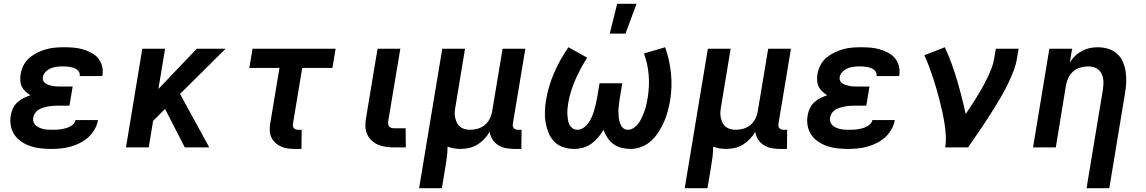

<svg xmlns="http://www.w3.org/2000/svg" viewBox="-20 -777 6040 1012"><path d="M250 8Q222 8 194.5 5Q167 2 141.5 -6.5Q116 -15 94 -29.5Q72 -44 57 -65.5Q42 -87 37 -114Q32 -141 37 -169Q40 -188 48.5 -206Q57 -224 71.5 -237.5Q86 -251 104 -260Q122 -269 140 -275Q127 -283 114.5 -294.5Q102 -306 95 -320.5Q88 -335 87 -352.5Q86 -370 89 -388Q93 -411 104.5 -433.5Q116 -456 135.5 -472.5Q155 -489 177.5 -500Q200 -511 223.5 -517.5Q247 -524 270.5 -526Q294 -528 317 -528Q343 -528 367.5 -526Q392 -524 415 -517.5Q438 -511 459.5 -500Q481 -489 496 -471.5Q511 -454 517.5 -430.5Q524 -407 520 -382L519 -376H400V-377Q402 -387 397.5 -396Q393 -405 385.5 -410.5Q378 -416 369 -419Q360 -422 349.5 -424Q339 -426 329 -426.5Q319 -427 309 -427Q294 -427 278.5 -425Q263 -423 248 -417Q233 -411 221 -399Q209 -387 206 -372Q204 -361 208 -352Q212 -343 220 -337.5Q228 -332 237.5 -329Q247 -326 256.5 -324Q266 -322 276.5 -321.5Q287 -321 297 -321H363L346 -220H280Q268 -220 255.5 -219Q243 -218 230.5 -215.5Q218 -213 206 -209Q194 -205 182.5 -198Q171 -191 164 -179.5Q157 -168 155 -156Q153 -144 157 -133Q161 -122 169.5 -115Q178 -108 188.5 -103.5Q199 -99 210.5 -96.5Q222 -94 234 -93.5Q246 -93 259 -93Q270 -93 281 -93.5Q292 -94 303.5 -96Q315 -98 326 -101Q337 -104 348 -109.5Q359 -115 367.5 -124Q376 -133 378 -144H497L496 -143Q492 -118 478.5 -94.5Q465 -71 445 -53Q425 -35 401 -23Q377 -11 351.5 -4Q326 3 300.5 5.5Q275 8 250 8Z M954 0 850 -203 787 -140 764 0H644L730 -520H850L815 -308L1017 -520H1169L929 -282L1083 0Z M1569 8H1534Q1514 8 1496 5.5Q1478 3 1461.5 -4.5Q1445 -12 1432 -23.5Q1419 -35 1411 -51.5Q1403 -68 1402 -86.5Q1401 -105 1404 -124L1453 -419H1294L1311 -520H1749L1732 -419H1573L1524 -124Q1523 -118 1524 -112Q1525 -106 1529 -101.5Q1533 -97 1538.5 -95Q1544 -93 1551 -93H1570Z M2119 0H2057Q2035 0 2014 -3Q1993 -6 1973.5 -14Q1954 -22 1939 -36Q1924 -50 1915.5 -69Q1907 -88 1906 -109.5Q1905 -131 1909 -153L1970 -520H2090L2026 -137Q2025 -129 2026 -122Q2027 -115 2031.5 -110Q2036 -105 2042.5 -103Q2049 -101 2057 -101H2118Z M2189 215 2311 -520H2431L2381 -217Q2378 -202 2377 -187Q2376 -172 2379 -158Q2382 -144 2387.5 -131.5Q2393 -119 2403.5 -110Q2414 -101 2428 -97Q2442 -93 2457 -93Q2477 -93 2497.5 -98.5Q2518 -104 2534.5 -117.5Q2551 -131 2561 -150.5Q2571 -170 2574 -190L2629 -520H2749L2683 -124Q2682 -118 2683 -112Q2684 -106 2688 -101.5Q2692 -97 2697.5 -95Q2703 -93 2709 -93H2729L2728 8H2692Q2669 8 2647 4Q2625 0 2606.5 -11.5Q2588 -23 2576 -41.5Q2564 -60 2561 -82Q2549 -62 2532.5 -44.5Q2516 -27 2495.5 -14.5Q2475 -2 2452.5 3Q2430 8 2408 8Q2390 8 2372.5 5Q2355 2 2339 -4Q2339 23 2335.5 51Q2332 79 2327 107L2309 215Z M3008 8Q2977 8 2949.5 -1Q2922 -10 2902.5 -29.5Q2883 -49 2872 -75.5Q2861 -102 2856 -130.5Q2851 -159 2852 -189Q2853 -219 2858 -249Q2870 -322 2900.5 -392.5Q2931 -463 2976 -528L3075 -473Q3039 -417 3012.5 -356.5Q2986 -296 2975 -234Q2973 -220 2971.5 -205.5Q2970 -191 2970.5 -176.5Q2971 -162 2973 -148Q2975 -134 2980.5 -122Q2986 -110 2997 -101.5Q3008 -93 3023 -93Q3040 -93 3055.5 -103.5Q3071 -114 3081.5 -129Q3092 -144 3099 -160Q3106 -176 3111 -193Q3116 -210 3120 -226.5Q3124 -243 3127 -260L3140 -338H3260L3247 -260Q3245 -248 3243.5 -235.5Q3242 -223 3240.5 -210.5Q3239 -198 3239.5 -186Q3240 -174 3241 -162Q3242 -150 3245 -138.5Q3248 -127 3253 -116.5Q3258 -106 3267.5 -99.5Q3277 -93 3290 -93Q3303 -93 3315 -99.5Q3327 -106 3336.5 -116.5Q3346 -127 3353 -138.5Q3360 -150 3365.5 -162.5Q3371 -175 3375.5 -187.5Q3380 -200 3383.5 -212.5Q3387 -225 3389.5 -238Q3392 -251 3394 -263Q3404 -324 3399 -383Q3394 -442 3374 -495L3486 -528Q3509 -463 3516.5 -391.5Q3524 -320 3512 -247Q3507 -219 3499.5 -190.5Q3492 -162 3480 -135Q3468 -108 3451.5 -82Q3435 -56 3412.5 -35Q3390 -14 3361.5 -3Q3333 8 3304 8Q3279 8 3255.5 2Q3232 -4 3213.5 -17.5Q3195 -31 3182 -50.5Q3169 -70 3161 -93Q3149 -72 3133 -53Q3117 -34 3097 -19.5Q3077 -5 3053.5 1.5Q3030 8 3008 8ZM3194 -600 3233 -757H3335L3277 -600Z M3589 215 3711 -520H3831L3781 -217Q3778 -202 3777 -187Q3776 -172 3779 -158Q3782 -144 3787.5 -131.5Q3793 -119 3803.5 -110Q3814 -101 3828 -97Q3842 -93 3857 -93Q3877 -93 3897.5 -98.5Q3918 -104 3934.5 -117.5Q3951 -131 3961 -150.5Q3971 -170 3974 -190L4029 -520H4149L4083 -124Q4082 -118 4083 -112Q4084 -106 4088 -101.5Q4092 -97 4097.5 -95Q4103 -93 4109 -93H4129L4128 8H4092Q4069 8 4047 4Q4025 0 4006.5 -11.5Q3988 -23 3976 -41.5Q3964 -60 3961 -82Q3949 -62 3932.5 -44.5Q3916 -27 3895.5 -14.5Q3875 -2 3852.5 3Q3830 8 3808 8Q3790 8 3772.5 5Q3755 2 3739 -4Q3739 23 3735.5 51Q3732 79 3727 107L3709 215Z M4450 8Q4422 8 4394.5 5Q4367 2 4341.5 -6.5Q4316 -15 4294 -29.5Q4272 -44 4257 -65.5Q4242 -87 4237 -114Q4232 -141 4237 -169Q4240 -188 4248.5 -206Q4257 -224 4271.5 -237.5Q4286 -251 4304 -260Q4322 -269 4340 -275Q4327 -283 4314.5 -294.5Q4302 -306 4295 -320.5Q4288 -335 4287 -352.5Q4286 -370 4289 -388Q4293 -411 4304.5 -433.5Q4316 -456 4335.5 -472.5Q4355 -489 4377.5 -500Q4400 -511 4423.5 -517.5Q4447 -524 4470.5 -526Q4494 -528 4517 -528Q4543 -528 4567.5 -526Q4592 -524 4615 -517.5Q4638 -511 4659.5 -500Q4681 -489 4696 -471.5Q4711 -454 4717.5 -430.5Q4724 -407 4720 -382L4719 -376H4600V-377Q4602 -387 4597.5 -396Q4593 -405 4585.5 -410.5Q4578 -416 4569 -419Q4560 -422 4549.5 -424Q4539 -426 4529 -426.5Q4519 -427 4509 -427Q4494 -427 4478.5 -425Q4463 -423 4448 -417Q4433 -411 4421 -399Q4409 -387 4406 -372Q4404 -361 4408 -352Q4412 -343 4420 -337.5Q4428 -332 4437.5 -329Q4447 -326 4456.5 -324Q4466 -322 4476.5 -321.5Q4487 -321 4497 -321H4563L4546 -220H4480Q4468 -220 4455.5 -219Q4443 -218 4430.5 -215.5Q4418 -213 4406 -209Q4394 -205 4382.5 -198Q4371 -191 4364 -179.5Q4357 -168 4355 -156Q4353 -144 4357 -133Q4361 -122 4369.5 -115Q4378 -108 4388.5 -103.5Q4399 -99 4410.5 -96.5Q4422 -94 4434 -93.5Q4446 -93 4459 -93Q4470 -93 4481 -93.5Q4492 -94 4503.5 -96Q4515 -98 4526 -101Q4537 -104 4548 -109.5Q4559 -115 4567.5 -124Q4576 -133 4578 -144H4697L4696 -143Q4692 -118 4678.5 -94.5Q4665 -71 4645 -53Q4625 -35 4601 -23Q4577 -11 4551.5 -4Q4526 3 4500.5 5.5Q4475 8 4450 8Z M4962 0Q4967 -33 4965 -65Q4963 -97 4958 -128.5Q4953 -160 4946 -190.5Q4939 -221 4931.5 -251.5Q4924 -282 4915 -312Q4906 -342 4896.5 -371Q4887 -400 4876 -429Q4865 -458 4852 -486L4960 -528Q4979 -487 4995 -443.5Q5011 -400 5024 -356Q5037 -312 5048.5 -267Q5060 -222 5070 -176Q5086 -199 5101 -222.5Q5116 -246 5130.5 -269.5Q5145 -293 5158.5 -317Q5172 -341 5184 -366Q5196 -391 5206 -416.5Q5216 -442 5220 -468L5229 -520H5349L5340 -468Q5335 -436 5323 -405Q5311 -374 5297 -344Q5283 -314 5266.5 -284.5Q5250 -255 5232 -226Q5214 -197 5196 -168.5Q5178 -140 5159 -111.5Q5140 -83 5120.5 -55.5Q5101 -28 5082 0Z M5707 215 5793 -303Q5795 -318 5796 -333Q5797 -348 5794.5 -362Q5792 -376 5786 -388.5Q5780 -401 5769.5 -410Q5759 -419 5745 -423Q5731 -427 5716 -427Q5696 -427 5676 -421.5Q5656 -416 5639 -402.5Q5622 -389 5612.5 -369.5Q5603 -350 5599 -330L5545 0H5425L5511 -520H5631L5619 -448Q5631 -467 5647 -482.5Q5663 -498 5683 -508.5Q5703 -519 5723.5 -523.5Q5744 -528 5765 -528Q5794 -528 5820.5 -520Q5847 -512 5867 -494.5Q5887 -477 5898 -452Q5909 -427 5913 -400Q5917 -373 5916 -344.5Q5915 -316 5910 -287L5827 215Z"/></svg>

Font: Iosevka Aile Oblique
Style: Bold
Weight: 700
Italic angle: -9°
Designer: Belleve Invis
Foundry: Belleve Invis
Version: Version 31.1.0; ttfautohint (v1.8.4)